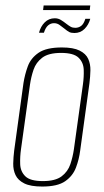

<svg xmlns="http://www.w3.org/2000/svg" viewBox="-20 -677 380 704"><path d="M135 7Q92 7 69 -4.5Q46 -16 37 -35Q28 -54 28.5 -77.5Q29 -101 32 -125L66 -372Q71 -404 82 -434Q93 -464 121.5 -483.5Q150 -503 207 -503Q249 -503 272 -491.5Q295 -480 303.5 -461Q312 -442 311.5 -419Q311 -396 308 -372L274 -125Q270 -93 258.5 -62.5Q247 -32 219 -12.5Q191 7 135 7ZM137 -13Q183 -13 206 -30.5Q229 -48 238 -75Q247 -102 251 -130L284 -367Q288 -395 287 -421.5Q286 -448 268 -465.5Q250 -483 204 -483Q158 -483 135 -465.5Q112 -448 103 -421.5Q94 -395 90 -367L57 -130Q53 -102 54 -75Q55 -48 73 -30.5Q91 -13 137 -13ZM253 -556Q241 -556 234 -559.5Q227 -563 215 -573Q208 -578 199 -585Q190 -592 178 -592Q166 -592 156.5 -584Q147 -576 141 -557H123Q129 -580 144 -595Q159 -610 181 -610Q193 -610 203 -604Q213 -598 223 -590Q232 -583 239 -579Q246 -575 256 -575Q268 -575 277.5 -582Q287 -589 293 -608H311Q305 -586 290 -571Q275 -556 253 -556ZM138 -640 140 -657H311L309 -640Z"/></svg>

Font: Alumni Sans SC Thin
Style: Italic
Weight: 100
Italic angle: -8°
Designer: Robert E. Leuschke
Foundry: Robert E. Leuschke
Version: Version 1.016